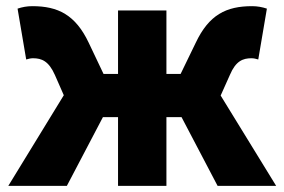

<svg xmlns="http://www.w3.org/2000/svg" viewBox="-20 -603 923 623"><path d="M696 -293 726 -360C745 -405 768 -414 796 -414C804 -414 811 -412 818 -410L846 -575C831 -580 815 -583 798 -583C714 -583 658 -555 615 -464L566 -363H520V-569H363V-363H316L268 -464C225 -555 168 -583 85 -583C67 -583 52 -580 37 -575L65 -410C72 -412 79 -414 87 -414C115 -414 138 -405 158 -360L187 -294L7 0H197L314 -223H363V0H520V-223H569L686 0H876Z"/></svg>

Font: Noto Sans CJK KR Black
Style: Regular
Weight: 900
Designer: Ryoko NISHIZUKA (kana & ideographs); Paul D. Hunt (Latin, Greek & Cyrillic); Wenlong ZHANG (bopomofo); Sandoll Communica
Foundry: Adobe Systems Incorporated
Version: Version 1.004;PS 1.004;hotconv 1.0.82;makeotf.lib2.5.63406